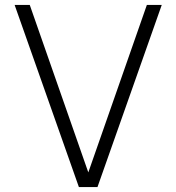

<svg xmlns="http://www.w3.org/2000/svg" viewBox="-20 -754 711 774"><path d="M298 0 39 -734H100L336 -59L572 -734H632L373 0Z"/></svg>

Font: Exo Thin Light
Style: Regular
Weight: 300
Version: Version 2.000